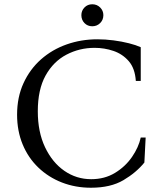

<svg xmlns="http://www.w3.org/2000/svg" viewBox="-20 -864 744 899"><path d="M406 15Q333 15 270 -9.5Q207 -34 159.5 -79.5Q112 -125 86 -188Q60 -251 60 -327Q60 -409 90 -474.5Q120 -540 172 -586Q224 -632 292 -656Q360 -680 436 -680Q473 -680 511.5 -675Q550 -670 583.5 -661.5Q617 -653 639 -643V-485H616Q612 -544 583 -577.5Q554 -611 511.5 -625.5Q469 -640 423 -640Q352 -640 291 -608Q230 -576 193.5 -510.5Q157 -445 157 -343Q157 -246 191 -174.5Q225 -103 281.5 -64Q338 -25 407 -25Q470 -25 518.5 -54.5Q567 -84 598 -129Q629 -174 639 -220H662L656 -103Q618 -56 558 -20.5Q498 15 406 15ZM412 -741Q390 -741 375.5 -756Q361 -771 361 -793Q361 -814 375.5 -829Q390 -844 412 -844Q434 -844 449 -829Q464 -814 464 -793Q464 -771 449 -756Q434 -741 412 -741Z"/></svg>

Font: Bona Nova SC
Style: Regular
Weight: 400
Designer: Mateusz Machalski
Foundry: Capitalics
Version: Version 4.001; ttfautohint (v1.8.4.7-5d5b)